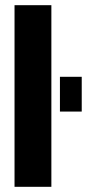

<svg xmlns="http://www.w3.org/2000/svg" viewBox="-20 -720 335 740"><path d="M36 0V-700H178V0ZM211 -290V-424H295V-290Z"/></svg>

Font: Tektur Condensed SemiBold
Style: Regular
Weight: 600
Width: 3
Designer: Adam Jagosz
Foundry: Adam Jagosz
Version: Version 1.005;gftools[0.9.30]